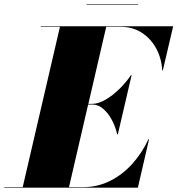

<svg xmlns="http://www.w3.org/2000/svg" viewBox="-70 -872 824 892"><path d="M332 -852.5H572V-850H332ZM358 -386.5H339.5L250.5 -2.5H315Q383.5 -2.5 441.8 -31.8Q500 -61 545 -111.2Q590 -161.5 619.5 -225H622.5L570.5 0H-50V-2.5H35.5L208.5 -747.5H119V-750H734.5L686.5 -545H683.5Q681 -598.5 657 -644.5Q633 -690.5 590.2 -719Q547.5 -747.5 489 -747.5H423.5L340.5 -389.5H358Q386.5 -389.5 420 -408.8Q453.5 -428 484.8 -458.8Q516 -489.5 538.5 -523H541.5L477.5 -248H474.5Q467 -281.5 450.5 -313.2Q434 -345 410.2 -365.8Q386.5 -386.5 358 -386.5Z"/></svg>

Font: Bodoni* 72pt Fatface
Style: Italic
Weight: 900
Italic angle: -13°
Version: Version 2.3